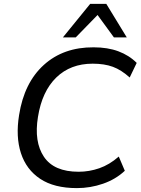

<svg xmlns="http://www.w3.org/2000/svg" viewBox="-20 -957 725 986"><path d="M375 9Q258 9 186.5 -38.5Q115 -86 87.5 -170.5Q60 -255 78 -366Q104 -532 205 -623.5Q306 -715 461 -714Q533 -714 588 -693.5Q643 -673 682 -634L646 -559Q603 -598 559.5 -614Q516 -630 456 -630Q342 -630 269 -559Q196 -488 175 -357Q154 -229 205.5 -152Q257 -75 384 -75Q438 -75 490 -93Q542 -111 590 -153L621 -80Q574 -36 509 -13.5Q444 9 375 9ZM303 -765 443 -937H526L631 -765H565L481 -880L369 -765Z"/></svg>

Font: Mulish Medium
Style: Italic
Weight: 500
Italic angle: -9°
Designer: Vernon Adams
Foundry: Vernon Adams
Version: Version 3.603; ttfautohint (v1.8.3)